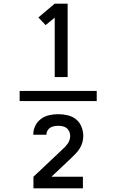

<svg xmlns="http://www.w3.org/2000/svg" viewBox="-20 -868 640 1056"><path d="M281 -444V-771L231 -730L191 -772L281 -848H352V-444ZM88 -312V-368H512V-312ZM164 168V104L320 -43Q320 -44 320.5 -44Q321 -44 321 -44L322 -45Q330 -52 338 -60.5Q346 -69 352.5 -78Q359 -87 362.5 -98Q366 -109 366 -120Q366 -133 361 -144.5Q356 -156 346.5 -163.5Q337 -171 325 -173.5Q313 -176 300 -176Q289 -176 277.5 -174Q266 -172 256.5 -166Q247 -160 241 -149.5Q235 -139 235 -127Q235 -127 235 -127Q235 -127 235 -127H163Q163 -127 163 -127.5Q163 -128 163 -128Q163 -153 174 -176Q185 -199 205.5 -214Q226 -229 250.5 -234.5Q275 -240 300 -240Q326 -240 352 -234Q378 -228 398 -212Q418 -196 428 -171Q438 -146 438 -120Q438 -102 433 -84.5Q428 -67 418.5 -51.5Q409 -36 396 -23Q383 -10 370 3L263 104H436V168Z"/></svg>

Font: Iosevka Meiseki Sans
Style: Regular
Weight: 400
Monospace: yes
Designer: Belleve Invis
Foundry: Belleve Invis
Version: Version 11.2.6; ttfautohint (v1.8.4)